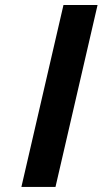

<svg xmlns="http://www.w3.org/2000/svg" viewBox="-20 -742 407 762"><path d="M200.2 0H64.9L231.9 -722.2H367.2Z"/></svg>

Font: Perun
Style: Bold Italic
Weight: 700
Italic angle: -12°
Foundry: Copyright (c) Stefan Peev, Context Ltd, 2016
Version: Version 001.000